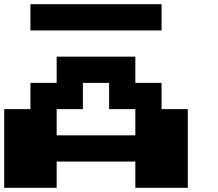

<svg xmlns="http://www.w3.org/2000/svg" viewBox="-20 -1020 1040 915"><path d="M250 -687.5V-750H437.5H625V-687.5V-625H687.5H750V-562.5V-500H812.5H875V-312.5V-125H750H625V-187.5V-250H437.5H250V-187.5V-125H125H0V-312.5V-500H62.5H125V-562.5V-625H187.5H250ZM500 -562.5V-625H437.5H375V-562.5V-500H312.5H250V-437.5V-375H437.5H625V-437.5V-500H562.5H500ZM125 -937.5V-1000H437.5H750V-937.5V-875H437.5H125Z"/></svg>

Font: Press Start 2P
Style: Regular
Weight: 500
Monospace: yes
Version: Version 2.14